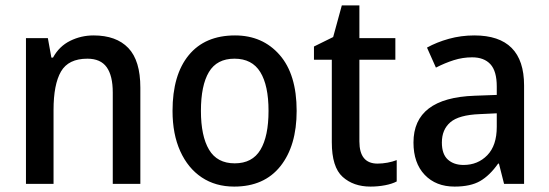

<svg xmlns="http://www.w3.org/2000/svg" viewBox="-20 -680 2031 710"><path d="M326 -549Q410 -549 454.5 -502.5Q499 -456 499 -356V0H397V-338Q397 -400 374.5 -431.5Q352 -463 303 -463Q233 -463 205.5 -415.5Q178 -368 178 -273V0H76V-539H157L170 -467H176Q199 -509 239.5 -529Q280 -549 326 -549Z M1077 -270Q1077 -141 1017 -65.5Q957 10 846 10Q777 10 726 -24Q675 -58 646.5 -121Q618 -184 618 -270Q618 -403 678 -476Q738 -549 849 -549Q951 -549 1014 -477Q1077 -405 1077 -270ZM723 -270Q723 -177 753 -126.5Q783 -76 848 -76Q913 -76 943 -126Q973 -176 973 -270Q973 -364 942.5 -413.5Q912 -463 847 -463Q782 -463 752.5 -413.5Q723 -364 723 -270Z M1376 -75Q1394 -75 1413 -78.5Q1432 -82 1447 -88V-9Q1430 0 1404 5Q1378 10 1350 10Q1287 10 1247 -26Q1207 -62 1207 -154V-459H1141V-508L1212 -543L1244 -660H1309V-539H1442V-459H1309V-157Q1309 -75 1376 -75Z M1734 -549Q1918 -549 1918 -364V0H1844L1825 -75H1822Q1791 -31 1755.5 -10.5Q1720 10 1661 10Q1592 10 1550.5 -33.5Q1509 -77 1509 -153Q1509 -318 1735 -326L1817 -329V-360Q1817 -417 1793.5 -442.5Q1770 -468 1726 -468Q1691 -468 1658 -457.5Q1625 -447 1592 -430L1559 -504Q1595 -524 1640 -536.5Q1685 -549 1734 -549ZM1754 -258Q1677 -255 1645.5 -228Q1614 -201 1614 -153Q1614 -110 1636 -90Q1658 -70 1694 -70Q1747 -70 1782 -106Q1817 -142 1817 -211V-261Z"/></svg>

Font: Noto Sans Gurmukhi UI SemiCondensed Medium
Style: Regular
Weight: 500
Width: 4
Designer: Jelle Bosma - Monotype Design Team
Foundry: Monotype Imaging Inc.
Version: Version 2.004; ttfautohint (v1.8.4.7-5d5b)